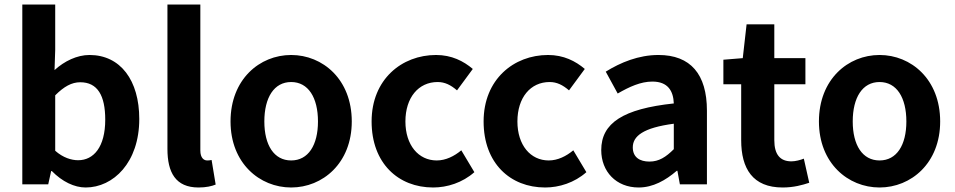

<svg xmlns="http://www.w3.org/2000/svg" viewBox="-20 -818 4236 852"><path d="M360 14C483 14 598 -97 598 -290C598 -461 515 -574 377 -574C322 -574 266 -547 222 -507L225 -597V-798H79V0H194L207 -59H210C256 -12 310 14 360 14ZM327 -107C297 -107 260 -118 225 -149V-395C264 -434 298 -453 336 -453C413 -453 447 -394 447 -287C447 -165 395 -107 327 -107Z M861 14C895 14 920 8 937 1L919 -108C909 -106 905 -106 899 -106C885 -106 869 -117 869 -150V-798H723V-157C723 -53 759 14 861 14Z M1272 14C1412 14 1541 -94 1541 -279C1541 -466 1412 -574 1272 -574C1132 -574 1003 -466 1003 -279C1003 -94 1132 14 1272 14ZM1272 -106C1196 -106 1153 -174 1153 -279C1153 -385 1196 -454 1272 -454C1348 -454 1391 -385 1391 -279C1391 -174 1348 -106 1272 -106Z M1902 14C1964 14 2032 -7 2085 -54L2027 -151C1996 -125 1958 -106 1918 -106C1837 -106 1779 -174 1779 -279C1779 -385 1837 -454 1922 -454C1954 -454 1980 -441 2008 -417L2078 -512C2037 -547 1984 -574 1915 -574C1763 -574 1629 -466 1629 -279C1629 -94 1747 14 1902 14Z M2399 14C2461 14 2529 -7 2582 -54L2524 -151C2493 -125 2455 -106 2415 -106C2334 -106 2276 -174 2276 -279C2276 -385 2334 -454 2419 -454C2451 -454 2477 -441 2505 -417L2575 -512C2534 -547 2481 -574 2412 -574C2260 -574 2126 -466 2126 -279C2126 -94 2244 14 2399 14Z M2814 14C2878 14 2934 -18 2983 -60H2986L2997 0H3117V-327C3117 -489 3044 -574 2902 -574C2814 -574 2734 -541 2668 -500L2721 -403C2773 -433 2823 -456 2875 -456C2944 -456 2968 -414 2970 -359C2745 -335 2648 -272 2648 -152C2648 -57 2714 14 2814 14ZM2862 -101C2819 -101 2788 -120 2788 -164C2788 -214 2834 -251 2970 -269V-156C2935 -121 2904 -101 2862 -101Z M3453 14C3502 14 3541 3 3571 -7L3547 -114C3532 -108 3510 -102 3492 -102C3442 -102 3416 -132 3416 -196V-444H3554V-560H3416V-710H3293L3276 -560L3190 -553V-444H3269V-196C3269 -70 3320 14 3453 14Z M3883 14C4023 14 4152 -94 4152 -279C4152 -466 4023 -574 3883 -574C3743 -574 3614 -466 3614 -279C3614 -94 3743 14 3883 14ZM3883 -106C3807 -106 3764 -174 3764 -279C3764 -385 3807 -454 3883 -454C3959 -454 4002 -385 4002 -279C4002 -174 3959 -106 3883 -106Z"/></svg>

Font: Noto Sans Japanese Bold
Style: Bold
Weight: 700
Designer: Ryoko NISHIZUKA (kana & ideographs); Paul D. Hunt (Latin, Greek & Cyrillic); Wenlong ZHANG (bopomofo); Sandoll Communica
Foundry: Adobe Systems Incorporated
Version: Version 1.000;PS 1;hotconv 1.0.78;makeotf.lib2.5.61930